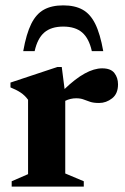

<svg xmlns="http://www.w3.org/2000/svg" viewBox="-20 -695 466 715"><path d="M360.5 -440.5Q392.5 -440.5 406 -423Q419.5 -405.5 419.5 -381Q419.5 -346 397.5 -328.8Q375.5 -311.5 349 -311.5Q328.5 -311.5 315.8 -315.8Q303 -320 291.5 -324.5Q280 -329 263.5 -329Q242.5 -329 223 -319.5V-49L292 -20V0H23.5V-20L84.5 -46.5V-323.5Q72.5 -340 56.5 -350.5Q40.5 -361 19 -369.5V-387.5L193.5 -445.5H210L220.5 -363.5Q300.5 -440.5 360.5 -440.5ZM215.5 -596Q170.5 -596 145 -574Q119.5 -552 109 -504.5H66.5Q78 -569.5 96.5 -606.5Q115 -643.5 143.8 -659.2Q172.5 -675 215.5 -675Q258.5 -675 287.2 -659.2Q316 -643.5 334.5 -606.5Q353 -569.5 364.5 -504.5H322Q311.5 -552 286 -574Q260.5 -596 215.5 -596Z"/></svg>

Font: Newsreader 16pt
Style: Bold
Weight: 700
Designer: Hugues Gentile
Foundry: Production Type
Version: Version 1.003; ttfautohint (v1.8.3)